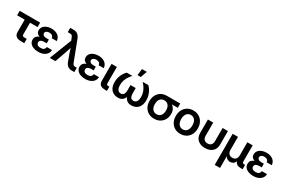

<svg xmlns="http://www.w3.org/2000/svg" viewBox="139 -2187 5692 3849"><g transform="rotate(30 2985.0 -262.5)"><path d="M337.9 0Q258.8 0 221.2 -31.7Q183.6 -63.5 183.6 -129.9V-412.6H8.3V-515.6H481.4V-412.6H307.1V-147.9Q307.1 -120.1 318.1 -109.6Q329.1 -99.1 359.4 -99.1H412.1V0Z M737.8 11.7Q676.3 11.7 627 -6.8Q577.6 -25.4 548.8 -60.5Q520 -95.7 520 -145.5Q520 -192.4 545.7 -221.7Q571.3 -251 613.8 -265.6Q574.7 -278.3 553.2 -303.5Q531.7 -328.6 531.7 -369.6Q531.7 -416.5 559.1 -452.1Q586.4 -487.8 634 -507.6Q681.6 -527.3 743.2 -527.3Q833.5 -527.3 892.1 -483.6Q950.7 -439.9 955.1 -361.8H837.9Q835.9 -396 811 -415.8Q786.1 -435.5 744.1 -435.5Q703.6 -435.5 678.2 -417.5Q652.8 -399.4 652.8 -370.6Q652.8 -344.7 676.3 -326.7Q699.7 -308.6 747.1 -308.6H803.2V-222.7H742.7Q698.2 -222.7 670.9 -205.1Q643.6 -187.5 643.6 -152.8Q643.6 -118.7 669.7 -99.4Q695.8 -80.1 740.7 -80.1Q834.5 -80.1 842.3 -159.2H963.9Q959.5 -78.1 897 -33.2Q834.5 11.7 737.8 11.7Z M1002.4 0 1202.1 -512.7 1180.2 -570.3Q1168.5 -600.6 1153.3 -614Q1138.2 -627.4 1113.8 -627.4H1056.2V-727.5H1136.2Q1247.1 -727.5 1292.5 -608.4L1464.4 -157.2Q1476.1 -127 1489.7 -113.5Q1503.4 -100.1 1528.3 -100.1H1570.8V0H1508.8Q1397.9 0 1356.4 -119.1L1301.8 -268.6Q1292 -296.9 1282.7 -325.4Q1273.4 -354 1264.6 -382.8Q1255.9 -354 1246.6 -325.7Q1237.3 -297.4 1227.5 -268.6L1132.8 0Z M1824.7 11.7Q1763.2 11.7 1713.9 -6.8Q1664.6 -25.4 1635.7 -60.5Q1606.9 -95.7 1606.9 -145.5Q1606.9 -192.4 1632.6 -221.7Q1658.2 -251 1700.7 -265.6Q1661.6 -278.3 1640.1 -303.5Q1618.7 -328.6 1618.7 -369.6Q1618.7 -416.5 1646 -452.1Q1673.3 -487.8 1720.9 -507.6Q1768.6 -527.3 1830.1 -527.3Q1920.4 -527.3 1979 -483.6Q2037.6 -439.9 2042 -361.8H1924.8Q1922.9 -396 1897.9 -415.8Q1873 -435.5 1831.1 -435.5Q1790.5 -435.5 1765.1 -417.5Q1739.7 -399.4 1739.7 -370.6Q1739.7 -344.7 1763.2 -326.7Q1786.6 -308.6 1834 -308.6H1890.1V-222.7H1829.6Q1785.2 -222.7 1757.8 -205.1Q1730.5 -187.5 1730.5 -152.8Q1730.5 -118.7 1756.6 -99.4Q1782.7 -80.1 1827.6 -80.1Q1921.4 -80.1 1929.2 -159.2H2050.8Q2046.4 -78.1 1983.9 -33.2Q1921.4 11.7 1824.7 11.7Z M2290 0Q2207.5 0 2171.4 -30.5Q2135.3 -61 2135.3 -131.8V-515.6H2258.3V-144Q2258.3 -116.7 2268.3 -106.9Q2278.3 -97.2 2305.2 -97.2H2325.7V0Z M2578.6 7.8Q2520.5 7.8 2472.9 -18.3Q2425.3 -44.4 2397.5 -97.4Q2369.6 -150.4 2369.6 -230.5Q2369.6 -298.3 2388.2 -354.2Q2406.7 -410.2 2434.1 -451.2Q2461.4 -492.2 2487.8 -515.6H2617.2Q2585.4 -480.5 2557.4 -439.5Q2529.3 -398.4 2511.5 -348.1Q2493.7 -297.9 2493.7 -235.4Q2493.7 -166.5 2518.3 -129.4Q2543 -92.3 2589.8 -92.3Q2676.8 -92.3 2676.8 -221.7V-337.9H2797.4V-221.7Q2797.4 -158.2 2817.1 -125.2Q2836.9 -92.3 2881.8 -92.3Q2929.7 -92.3 2954.6 -129.2Q2979.5 -166 2979.5 -235.4Q2979.5 -297.9 2961.9 -348.1Q2944.3 -398.4 2916 -439.5Q2887.7 -480.5 2856 -515.6H2985.4Q3011.7 -492.2 3039.3 -451.2Q3066.9 -410.2 3085.4 -354.2Q3104 -298.3 3104 -230.5Q3104 -149.9 3075.9 -97.2Q3047.9 -44.4 3000 -18.3Q2952.1 7.8 2893.1 7.8Q2827.6 7.8 2790.3 -21Q2752.9 -49.8 2735.8 -95.7Q2718.8 -49.3 2680.7 -20.8Q2642.6 7.8 2578.6 7.8ZM2697.8 -580.1 2715.3 -730.5H2827.6L2774.4 -580.1Z M3419.4 11.7Q3343.3 11.7 3286.1 -21.5Q3229 -54.7 3197 -114.3Q3165 -173.8 3165 -252.4Q3165 -331.5 3196.5 -390.6Q3228 -449.7 3284.9 -482.7Q3341.8 -515.6 3418 -515.6H3725.1V-416.5H3588.9Q3627 -390.1 3649.7 -346.9Q3672.4 -303.7 3672.4 -241.7Q3672.4 -168.5 3640.6 -111.1Q3608.9 -53.7 3552 -21Q3495.1 11.7 3419.4 11.7ZM3419.4 -412.6H3418Q3358.9 -412.6 3324.2 -370.6Q3289.6 -328.6 3289.6 -252.4Q3289.6 -177.2 3324.7 -134.3Q3359.9 -91.3 3419.4 -91.3Q3478.5 -91.3 3513.7 -134.3Q3548.8 -177.2 3548.8 -252.4Q3548.8 -328.1 3513.7 -370.4Q3478.5 -412.6 3419.4 -412.6Z M4026.4 11.7Q3950.2 11.7 3893.1 -22.2Q3835.9 -56.2 3804 -116.7Q3772 -177.2 3772 -257.3Q3772 -337.4 3804 -398.2Q3835.9 -459 3893.1 -493.2Q3950.2 -527.3 4026.4 -527.3Q4102.1 -527.3 4159.4 -493.2Q4216.8 -459 4248.8 -398.2Q4280.8 -337.4 4280.8 -257.3Q4280.8 -177.2 4248.8 -116.7Q4216.8 -56.2 4159.4 -22.2Q4102.1 11.7 4026.4 11.7ZM4026.4 -91.3Q4085.4 -91.3 4120.6 -135.7Q4155.8 -180.2 4155.8 -257.3Q4155.8 -334.5 4120.6 -379.4Q4085.4 -424.3 4026.4 -424.3Q3966.8 -424.3 3931.6 -379.6Q3896.5 -335 3896.5 -257.3Q3896.5 -180.2 3931.6 -135.7Q3966.8 -91.3 4026.4 -91.3Z M4597.2 10.3Q4489.7 10.3 4427.7 -47.4Q4365.7 -105 4365.7 -203.6V-515.6H4488.8V-210.4Q4488.8 -155.8 4517.1 -125.2Q4545.4 -94.7 4597.2 -94.7Q4649.4 -94.7 4677.5 -125.2Q4705.6 -155.8 4705.6 -210.4V-515.6H4829.1V-203.6Q4829.1 -105 4767.1 -47.4Q4705.1 10.3 4597.2 10.3Z M4938.5 204.1V-515.6H5061.5V-219.7Q5061.5 -155.8 5092 -125.2Q5122.6 -94.7 5171.4 -94.7Q5220.2 -94.7 5249.3 -125.2Q5278.3 -155.8 5278.3 -219.7V-515.6H5401.9V-142.6Q5401.9 -119.6 5412.4 -109.6Q5422.9 -99.6 5447.3 -99.6H5466.3V0H5421.9Q5313 0 5289.6 -83Q5270.5 -35.2 5237.1 -17.6Q5203.6 0 5173.3 0Q5145 0 5113.5 -14.9Q5082 -29.8 5061.5 -70.3V204.1Z M5714.4 11.7Q5652.8 11.7 5603.5 -6.8Q5554.2 -25.4 5525.4 -60.5Q5496.6 -95.7 5496.6 -145.5Q5496.6 -192.4 5522.2 -221.7Q5547.9 -251 5590.3 -265.6Q5551.3 -278.3 5529.8 -303.5Q5508.3 -328.6 5508.3 -369.6Q5508.3 -416.5 5535.6 -452.1Q5563 -487.8 5610.6 -507.6Q5658.2 -527.3 5719.7 -527.3Q5810.1 -527.3 5868.7 -483.6Q5927.2 -439.9 5931.6 -361.8H5814.5Q5812.5 -396 5787.6 -415.8Q5762.7 -435.5 5720.7 -435.5Q5680.2 -435.5 5654.8 -417.5Q5629.4 -399.4 5629.4 -370.6Q5629.4 -344.7 5652.8 -326.7Q5676.3 -308.6 5723.6 -308.6H5779.8V-222.7H5719.2Q5674.8 -222.7 5647.5 -205.1Q5620.1 -187.5 5620.1 -152.8Q5620.1 -118.7 5646.2 -99.4Q5672.4 -80.1 5717.3 -80.1Q5811 -80.1 5818.8 -159.2H5940.4Q5936 -78.1 5873.5 -33.2Q5811 11.7 5714.4 11.7Z"/></g></svg>

Font: Inter Display SemiBold
Style: Regular
Weight: 600
Designer: Rasmus Andersson
Foundry: rsms
Version: Version 4.001;git-9221beed3